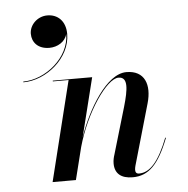

<svg xmlns="http://www.w3.org/2000/svg" viewBox="-54 -811 854 874"><g transform="rotate(-5 373.5 -374.0)"><path d="M112 -681C112 -642 139 -610 191 -610C228 -610 264 -631 272.5 -666.5C273 -558.5 160 -467.5 59 -467.5V-464C165 -464 277 -557.5 277 -666C277 -726 240.5 -758 194 -758C148.5 -758 112 -721.5 112 -681ZM265 -456.5 152 0H258.5L295.5 -148C338.5 -302 438 -447.5 492 -447.5C537.5 -447.5 528.5 -390.5 506 -313L443 -99.5C439.5 -89 436 -75 436 -60C436 -14.5 464 10 517.5 10C591 10 637.5 -38 683.5 -155.5L680.5 -157C639 -51 598 -4.5 548 -4.5C535 -4.5 531 -12 531 -22.5C531 -27.5 532.5 -35.5 534 -41L614 -319.5C638 -402.5 614 -469.5 530 -469.5C439 -469.5 349.5 -317 306 -191L373 -460H193V-456.5Z"/></g></svg>

Font: Bodoni* 48pt Medium
Style: Italic
Weight: 500
Italic angle: -13°
Version: Version 2.3